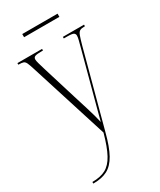

<svg xmlns="http://www.w3.org/2000/svg" viewBox="-224 -733 872 1046"><g transform="rotate(-30 212.5 -210.5)"><path d="M36 229Q87 229 120 211.5Q153 194 177 150Q201 106 223 26L68 -464Q59 -493 53 -506Q47 -519 37.5 -522.5Q28 -526 8 -526H6V-536H161V-526H157Q122 -526 111 -521.5Q100 -517 100 -504Q100 -496 105 -478Q110 -460 118 -434L182 -226Q200 -169 210.5 -134.5Q221 -100 227.5 -77Q234 -54 239 -31Q247 -60 259 -107Q271 -154 285 -204L347 -436Q353 -459 357.5 -476Q362 -493 362 -504Q362 -514 354 -520Q346 -526 312 -526H292V-536H425V-526H420Q402 -526 392.5 -520.5Q383 -515 376.5 -497.5Q370 -480 360 -444L233 30Q212 111 186.5 156.5Q161 202 126 220.5Q91 239 40 239H36ZM108 -640V-660H330V-640Z"/></g></svg>

Font: Noto Serif Display ExtraCondensed ExtraLight
Style: Regular
Weight: 200
Width: 2
Designer: Monotype Design Team
Foundry: Monotype Imaging Inc.
Version: Version 2.009